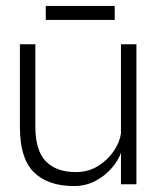

<svg xmlns="http://www.w3.org/2000/svg" viewBox="-20 -621 526 646"><path d="M439 -472V-1H387V-107Q378 -81 355.5 -55Q333 -29 300.5 -12Q268 5 229 5Q141 5 94 -41.5Q47 -88 47 -192V-472H99V-194Q99 -115 134 -78.5Q169 -42 235 -42Q277 -42 310 -62.5Q343 -83 363 -113Q383 -143 387 -172V-472ZM134 -554V-601H366V-554Z"/></svg>

Font: Lil Grotesk Light
Style: Regular
Weight: 300
Designer: Bastien Sozeau
Foundry: NBR — Bastien Sozeau
Version: Version 3.003; ttfautohint (v1.8.4.7-5d5b);gftools[0.9.33]